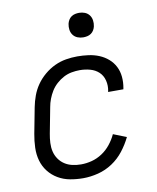

<svg xmlns="http://www.w3.org/2000/svg" viewBox="-84 -802 718 879"><g transform="rotate(-10 275.0 -362.5)"><path d="M232 12Q201 12 171 6.5Q141 1 115.5 -14Q90 -29 72 -52Q54 -75 46 -103.5Q38 -132 39 -163.5Q40 -195 46 -227L69 -347Q74 -373 83.5 -399Q93 -425 109 -448Q125 -471 147.5 -490Q170 -509 195.5 -521Q221 -533 248 -537.5Q275 -542 301 -542Q327 -542 353 -538.5Q379 -535 402 -525.5Q425 -516 443.5 -500Q462 -484 473 -462.5Q484 -441 486.5 -415Q489 -389 484 -362L483 -357H412L413 -361Q418 -386 412 -410Q406 -434 389.5 -449.5Q373 -465 349.5 -471.5Q326 -478 301 -478Q283 -478 263.5 -474.5Q244 -471 226 -461.5Q208 -452 192.5 -438Q177 -424 166.5 -407Q156 -390 149 -371.5Q142 -353 139 -335L116 -215Q112 -194 111 -173Q110 -152 114.5 -133Q119 -114 130 -98Q141 -82 157 -71.5Q173 -61 192.5 -56.5Q212 -52 233 -52Q258 -52 283 -58.5Q308 -65 331 -80Q354 -95 371.5 -117Q389 -139 400 -163L461 -139Q445 -106 422 -76.5Q399 -47 368 -26.5Q337 -6 301.5 3Q266 12 232 12ZM344 -623Q330 -623 317.5 -628Q305 -633 297 -643.5Q289 -654 287 -668Q285 -682 288 -696Q290 -705 295 -713.5Q300 -722 308 -727.5Q316 -733 325.5 -735Q335 -737 344 -737Q358 -737 370.5 -732Q383 -727 391 -716.5Q399 -706 401 -692Q403 -678 400 -664Q398 -655 393 -646.5Q388 -638 380 -632.5Q372 -627 362.5 -625Q353 -623 344 -623Z"/></g></svg>

Font: Lode
Style: Italic
Weight: 400
Italic angle: -11°
Monospace: yes
Designer: Belleve Invis
Foundry: Belleve Invis
Version: Version 29.2.0; ttfautohint (v1.8.3)